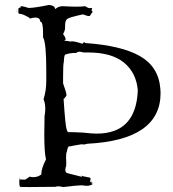

<svg xmlns="http://www.w3.org/2000/svg" viewBox="-20 -755 699 776"><path d="M236 1Q293 -6 308 -6H313Q323 -4 331 -4Q347 -4 357 -13L353 -12Q350 -12 350 -16L351 -23Q353 -18 353 -16Q353 -15 352 -15Q351 -15 344 -21Q346 -29 346 -33Q346 -36 343.5 -37Q341 -38 314 -43L309 -45H308L312 -40Q267 -52 253 -55Q244 -57 244 -68Q244 -75 248 -87L247 -91L248 -93L247 -119Q247 -137 250 -141Q254 -164 260 -164L262 -163Q267 -165 310 -172L317 -171Q324 -171 333 -174Q629 -189 629 -379L628 -397Q621 -485 546 -528Q471 -571 325 -581Q323 -584 321 -584Q317 -584 313 -578Q284 -588 271 -588Q267 -588 264 -587Q253 -590 244 -590L237 -589Q245 -591 245 -597Q245 -604 235 -617Q242 -630 243 -640V-650Q243 -672 251.5 -678.5Q260 -685 315 -697Q333 -690 340 -690Q344 -690 345.5 -694Q347 -698 355 -708L356 -706L350 -712L352 -720Q352 -723 349 -723L343 -722Q336 -722 324 -730Q312 -728 290 -728Q267 -728 234 -730Q216 -730 203 -718Q202 -733 178 -735Q119 -723 98 -723H95Q74 -730 67 -730Q63 -730 63 -728Q63 -726 65 -724L62 -725Q55 -725 47 -707V-708Q47 -711 55 -719L54 -708Q54 -699 59 -699H61Q70 -699 92 -687Q96 -686 101 -680Q114 -684 123 -684Q142 -684 143 -667H144Q154 -667 154 -620V-604Q167 -583 167 -471V-427Q167 -388 156 -354Q163 -338 163 -315Q163 -301 160 -285L159 -214Q159 -136 166 -111Q147 -74 147 -52V-50Q133 -39 115 -39Q108 -39 100 -41L82 -29H75Q57 -29 57 -32Q57 -34 59 -35L58 -20Q58 -16 58.5 -9.5Q59 -3 61 0Q62 1 98 1L206 0Q208 -2 214 -2Q222 -2 236 1ZM371 -215Q349 -215 317 -219Q279 -221 261 -221H251L262 -216Q255 -216 249.5 -231.5Q244 -247 237 -355Q244 -360 249 -370Q248 -382 235 -418V-446Q235 -497 238 -505Q239 -535 245 -535H246Q263 -541 283 -541H289Q292 -546 301 -546Q308 -546 317 -543H335Q431 -543 481 -502Q531 -461 537 -390Q530 -215 371 -215Z"/></svg>

Font: Xiaobo Songti 小帛宋体
Style: Regular
Weight: 400
Version: Version 1.501;March 17, 2024;FontCreator 14.0.0.2814 64-bit